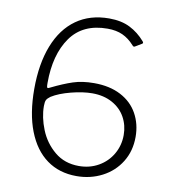

<svg xmlns="http://www.w3.org/2000/svg" viewBox="-84 -826 818 909"><g transform="rotate(10 324.5 -371.0)"><path d="M468.5 -731C440.8 -745 407.3 -752 368 -752C306.7 -752 254.2 -736.5 210.5 -705.5C166.8 -674.5 133.5 -629.7 110.5 -571C87.5 -512.3 76 -442.7 76 -362C76 -283.3 86.8 -216.2 108.5 -160.5C130.2 -104.8 161 -62.5 201 -33.5C241 -4.5 288.7 10 344 10C388.7 10 429.7 0.3 467 -19C504.3 -38.3 533.8 -65.5 555.5 -100.5C577.2 -135.5 588 -175.7 588 -221C588 -262.3 578.8 -299.5 560.5 -332.5C542.2 -365.5 515.2 -391.3 479.5 -410C443.8 -428.7 401 -438 351 -438C313 -438 279.3 -433.2 250 -423.5C220.7 -413.8 187 -399.7 149 -381C143.7 -378.3 140.3 -377 139 -377C136.3 -377 134.7 -378.8 134 -382.5C133.3 -386.2 133 -392.3 133 -401C133 -491.7 152.5 -564.7 191.5 -620C230.5 -675.3 289.7 -703 369 -703C397 -703 421.2 -698.3 441.5 -689C461.8 -679.7 480.3 -665.7 497 -647C499.7 -643 502.7 -641 506 -641C508 -641 509.3 -641.3 510 -642L542 -661C544.7 -663 545.8 -664.8 545.5 -666.5C545.2 -668.2 544 -670.3 542 -673C520.7 -697.7 496.2 -717 468.5 -731ZM249.5 -374.5C287.2 -384.2 321 -389 351 -389C387.7 -389 419.7 -381.5 447 -366.5C474.3 -351.5 495.2 -331.2 509.5 -305.5C523.8 -279.8 531 -251.3 531 -220C531 -186.7 523 -156.2 507 -128.5C491 -100.8 469 -79 441 -63C413 -47 381.7 -39 347 -39C301 -39 262 -52.3 230 -79C198 -105.7 174.2 -138.5 158.5 -177.5C142.8 -216.5 135 -254 135 -290C135 -303.3 136.5 -313 139.5 -319C142.5 -325 148.7 -331.3 158 -338C181.3 -352.7 211.8 -364.8 249.5 -374.5Z"/></g></svg>

Font: Libre Franklin ExtraLight
Style: Regular
Weight: 275
Designer: Pablo Impallari, Rodrigo Fuenzalida
Foundry: Impallari Type
Version: Version 1.002; ttfautohint (v1.5)